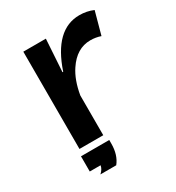

<svg xmlns="http://www.w3.org/2000/svg" viewBox="-170 -685 830 908"><g transform="rotate(-30 245.0 -231.0)"><path d="M209 -564.9 197.8 -388.2H201.7Q266.6 -582 401.4 -582Q441.4 -582 476.6 -566.9L442.9 -443.8Q416.5 -453.1 386.7 -453.1Q312 -453.1 262.2 -377.9Q229 -328.6 215.8 -251V-33.7H85.9V-564.9ZM74.7 83V0H229V19.5Q229 81.5 197.8 120.1H111.3Q130.4 103.5 133.8 83Z"/></g></svg>

Font: FORM UDPGothic
Style: Bold
Weight: 700
Foundry: Pronama LLC
Version: Version 1.051